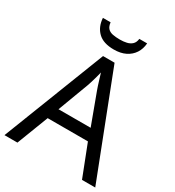

<svg xmlns="http://www.w3.org/2000/svg" viewBox="-214 -1044 1067 1169"><g transform="rotate(30 319.5 -459.0)"><path d="M545 0 459 -221H176L91 0H0L279 -717H360L638 0ZM352 -517Q349 -525 342 -546Q335 -567 328.5 -589.5Q322 -612 318 -624Q313 -604 307.5 -583.5Q302 -563 296.5 -546Q291 -529 287 -517L206 -301H432ZM473 -918Q470 -878 450.5 -848Q431 -818 397 -801Q363 -784 315 -784Q241 -784 203.5 -820.5Q166 -857 162 -918H216Q219 -891 231.5 -877.5Q244 -864 265.5 -859.5Q287 -855 317 -855Q343 -855 364.5 -860Q386 -865 400.5 -878.5Q415 -892 418 -918Z"/></g></svg>

Font: Noto Sans Telugu
Style: Regular
Weight: 400
Designer: Jelle Bosma - Monotype Design Team
Foundry: Monotype Imaging Inc.
Version: Version 2.003